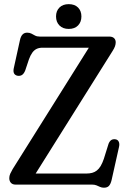

<svg xmlns="http://www.w3.org/2000/svg" viewBox="-20 -873 605 908"><path d="M512.9 -632.7 132.2 -26.1 61.2 -52.3H388.1Q403.6 -52.3 415.9 -55.6Q428.3 -58.9 438.2 -66.8Q448.1 -74.6 456.1 -88Q464.1 -101.4 471 -121.5L493.6 -193.7Q499.4 -207.2 507.7 -211.6Q516 -216 526.7 -214.1Q537.2 -212.4 541.8 -202.4Q546.3 -192.3 542.6 -177.1L507.7 -21.2Q503.1 -2.3 495.1 6.2Q487.1 14.7 471.4 14.7Q461.4 14.7 453.3 11Q445.2 7.2 436.3 3.6Q427.5 0 415.4 0H53.6Q39.1 0 31.5 -8.6Q23.9 -17.1 23.9 -30.5Q23.9 -41.1 28.4 -51.3Q32.9 -61.4 39.7 -73L419.9 -678.9L440.3 -647.4H181.3Q164.5 -647.4 152.7 -641.5Q140.9 -635.6 132.3 -623.3Q123.6 -611.1 116.8 -592.2L99.4 -540.1Q93.2 -524.3 83.9 -518.4Q74.6 -512.6 62.1 -514.9Q50.8 -517.5 46.4 -526.1Q42.1 -534.7 44.9 -549.2L74.2 -682.6Q78.1 -701 86.5 -709.7Q94.9 -718.5 108.5 -718.5Q120.4 -718.5 128.7 -714Q137 -709.5 145.8 -704.8Q154.6 -700 168.5 -700H496.7Q511.7 -700 519.5 -692.5Q527.2 -685 527.2 -673.1Q527.2 -664 523.9 -654.3Q520.5 -644.7 512.9 -632.7ZM305.1 -736.2Q277.3 -736.2 261.1 -752.6Q245 -768.9 245 -795.2Q245 -821.3 261.1 -837.4Q277.3 -853.4 305.1 -853.4Q333.1 -853.4 349.1 -837.4Q365 -821.3 365 -795.2Q365 -769 349.1 -752.6Q333.1 -736.2 305.1 -736.2Z"/></svg>

Font: Fraunces 144pt S100 Black
Style: Regular
Weight: 900
Version: Version 1.000